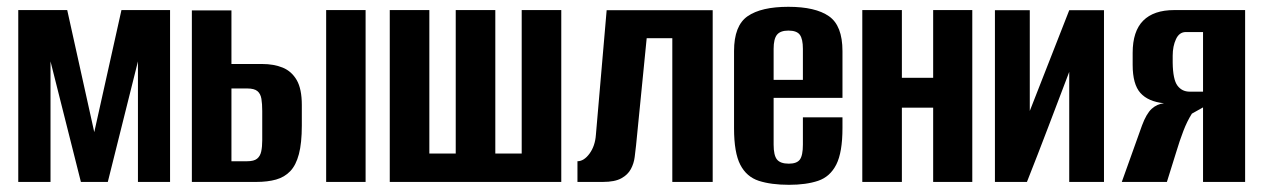

<svg xmlns="http://www.w3.org/2000/svg" viewBox="-20 -524 3639 553"><path d="M32.6 0V-495H173.6L251.5 -143.4L329.8 -495H469.8V0H377.3V-347.2L290.5 0H213L125.5 -347.2V0Z M532.6 0V-494H646.6V-339.7H734.5Q768.7 -339.7 794.4 -329.2Q820 -318.6 834.7 -293.2Q849.3 -267.8 849.3 -221.6V-162.3Q849.3 -112 840.9 -80.1Q832.5 -48.2 816 -31Q799.6 -13.8 775.3 -6.9Q750.9 0 718.1 0ZM646.6 -59.6H691.9Q711.4 -59.6 720.4 -66.9Q729.5 -74.2 732.4 -87.9Q735.3 -101.5 735.3 -119.9V-204.4Q735.3 -224.9 732.9 -239.4Q730.5 -254 721.4 -261.6Q712.3 -269.2 691.9 -269.2H646.6ZM919.4 0V-495H1033V0Z M1102.6 0V-495H1216.6V-81.7H1292.6V-495H1406.6V-81.7H1482.6V-495H1596.6V0Z M1643.2 0V-59.6Q1661.8 -59.6 1677.9 -81.5Q1694 -103.5 1696.3 -135.6L1727.3 -494.7H2032.7V0H1916.4V-414H1842.6L1812 -105.5Q1810.4 -90 1808 -71.6Q1805.7 -53.2 1797 -37Q1788.3 -20.7 1769.5 -10.4Q1750.7 0 1716.3 0Z M2252.6 8.3Q2200.9 8.3 2165.5 -3.2Q2130.2 -14.7 2112.2 -49.5Q2094.2 -84.3 2094.2 -154.4V-376.8Q2094.2 -450.3 2133.3 -477.3Q2172.5 -504.4 2250.7 -504.4Q2328.6 -504.4 2367.5 -477.3Q2406.5 -450.3 2406.5 -376.8V-242.2H2208.2V-107.4Q2208.2 -76.7 2217.8 -64.7Q2227.5 -52.6 2252 -52.6Q2274.9 -52.6 2283.7 -64.3Q2292.5 -76.1 2292.5 -107.4V-186H2406.5V-155.4Q2406.5 -85.3 2388.7 -50.1Q2370.9 -15 2336.5 -3.3Q2302.1 8.3 2252.6 8.3ZM2208.2 -294H2292.5V-383.3Q2292.5 -411.8 2283.7 -423.8Q2274.9 -435.9 2250.7 -435.9Q2227.5 -435.9 2217.8 -423.8Q2208.2 -411.8 2208.2 -383.3Z M2463.6 0V-495H2577.6V-300H2667.7V-495H2780.4V0H2667.7V-213.8H2577.6V0Z M2845.6 0V-494.7H2946V-204.5L3059.7 -494.7H3159.7V0H3059.6V-317Q3029.3 -237.4 2999.3 -158.5Q2969.3 -79.6 2937.8 0Z M3211 0 3269.2 -162.6Q3281.9 -196.8 3297.2 -210.7Q3312.6 -224.6 3332.6 -226.6Q3287 -231.3 3264.7 -256.2Q3242.3 -281.1 3242.3 -337.1V-371.8Q3242.3 -434 3272.6 -464.5Q3302.9 -495 3362.2 -495H3566.2V0H3445V-214.7L3412.9 -196.7Q3399.2 -175.2 3388.4 -147Q3377.5 -118.7 3367.6 -85.5L3340.9 0ZM3406.6 -260H3445V-431.7H3395.4Q3376.6 -431.7 3367.1 -411.3Q3357.6 -391 3357.6 -363.6V-343.3Q3358.3 -294.7 3371.3 -277.4Q3384.3 -260 3406.6 -260Z"/></svg>

Font: Alumni Sans SC Thin
Style: Regular
Weight: 100
Designer: Robert E. Leuschke
Foundry: Robert E. Leuschke
Version: Version 1.018